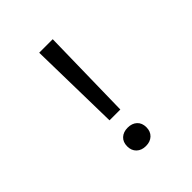

<svg xmlns="http://www.w3.org/2000/svg" viewBox="-202 -862 1004 1004"><g transform="rotate(-45 300.0 -360.0)"><path d="M260 -220 250 -730H350L340 -220ZM300 10Q268 10 248.5 -8.5Q229 -27 229 -58Q229 -90 248.5 -108Q268 -126 300 -126Q332 -126 351.5 -108Q371 -90 371 -58Q371 -27 351.5 -8.5Q332 10 300 10Z"/></g></svg>

Font: M PLUS Code Latin 60
Style: Regular
Weight: 400
Width: 7
Monospace: yes
Designer: Coji Morishita
Foundry: UNDERFOREST DESIGN
Version: Version 1.005; ttfautohint (v1.8.3)